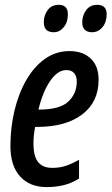

<svg xmlns="http://www.w3.org/2000/svg" viewBox="-20 -760 459 790"><path d="M171.9 9.8Q102.1 9.8 62.5 -34.2Q22.9 -78.1 22.9 -158.7Q22.9 -235.4 39.8 -305.7Q56.6 -376 88.4 -430.9Q120.1 -485.8 165 -517.8Q210 -549.8 266.1 -549.8Q320.3 -549.8 353 -519.3Q385.7 -488.8 385.7 -431.6Q385.7 -340.3 318.1 -289.1Q250.5 -237.8 131.8 -237.8H124.5Q117.7 -203.6 117.7 -169.9Q117.7 -116.7 137 -93Q156.2 -69.3 194.8 -69.3Q224.1 -69.3 248.5 -76.9Q272.9 -84.5 305.2 -102.5V-25.4Q274.4 -5.9 241.5 2Q208.5 9.8 171.9 9.8ZM138.2 -309.1H141.6Q225.6 -309.1 260.7 -341.8Q295.9 -374.5 295.9 -424.3Q295.9 -446.3 285.2 -459Q274.4 -471.7 252.9 -471.7Q217.3 -471.7 186.5 -427Q155.8 -382.3 138.2 -309.1ZM359.4 -627.4Q318.4 -627.4 318.4 -668.5Q318.4 -696.3 334.5 -718.3Q350.6 -740.2 379.9 -740.2Q418.9 -740.2 418.9 -701.2Q418.9 -668.9 401.6 -648.2Q384.3 -627.4 359.4 -627.4ZM201.2 -627.4Q160.2 -627.4 160.2 -668.5Q160.2 -696.3 176 -718.3Q191.9 -740.2 221.7 -740.2Q259.3 -740.2 259.3 -701.2Q259.3 -668.9 242.4 -648.2Q225.6 -627.4 201.2 -627.4Z"/></svg>

Font: Open Sans Condensed SemiBold
Style: Italic
Weight: 600
Width: 3
Italic angle: -12°
Designer: Monotype Design Team
Foundry: Monotype Imaging Inc.
Version: Version 3.000; ttfautohint (v1.8.4)